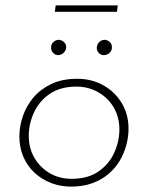

<svg xmlns="http://www.w3.org/2000/svg" viewBox="-20 -687 551 714"><path d="M244 7Q205 7 170 -6.5Q135 -20 108.5 -44.5Q82 -69 67 -103.5Q52 -138 52 -180Q52 -217 65 -255Q78 -293 104 -324Q130 -355 170.5 -374.5Q211 -394 267 -394Q321 -394 364 -370Q407 -346 432.5 -304Q458 -262 458 -208Q458 -179 450 -148.5Q442 -118 426 -90.5Q410 -63 384.5 -41Q359 -19 324 -6Q289 7 244 7ZM246 -22Q307 -22 346.5 -49.5Q386 -77 405 -119.5Q424 -162 424 -206Q424 -240 412 -269Q400 -298 378 -319.5Q356 -341 327 -353Q298 -365 265 -365Q204 -365 164.5 -337.5Q125 -310 106 -268Q87 -226 87 -182Q87 -136 108 -100Q129 -64 165 -43Q201 -22 246 -22ZM170 -511Q170 -523 179 -531Q188 -539 199 -539Q210 -538 218.5 -530Q227 -522 226 -510Q225 -498 216 -490Q207 -482 196 -482Q185 -482 177 -491Q169 -500 170 -511ZM340 -511Q341 -523 349.5 -531Q358 -539 370 -539Q381 -538 389 -530Q397 -522 396 -510Q396 -498 387 -490Q378 -482 366 -482Q355 -482 347 -490.5Q339 -499 340 -511ZM187 -667H418L415 -643H184Z"/></svg>

Font: Josefin Sans ExtraLight
Style: Italic
Weight: 250
Italic angle: -7°
Designer: Santiago Orozco
Foundry: Typemade
Version: Version 2.000